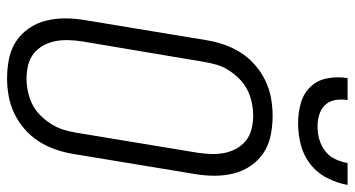

<svg xmlns="http://www.w3.org/2000/svg" viewBox="-250 -745 1003 543"><g transform="rotate(90 251.5 -473.5)"><path d="M202 8Q173 8 146 2.5Q119 -3 97 -17.5Q75 -32 60 -54Q45 -76 38.5 -102Q32 -128 32 -156Q32 -184 37 -213L94 -558Q98 -582 106.5 -606.5Q115 -631 129 -653Q143 -675 163.5 -693Q184 -711 208 -722.5Q232 -734 257.5 -738.5Q283 -743 307 -743Q336 -743 363 -737.5Q390 -732 412 -717.5Q434 -703 449 -681Q464 -659 470.5 -633Q477 -607 477 -579Q477 -551 472 -522L415 -177Q411 -153 402.5 -128.5Q394 -104 380 -82Q366 -60 345.5 -42Q325 -24 301 -12.5Q277 -1 251.5 3.5Q226 8 202 8ZM202 -47Q220 -47 239 -51Q258 -55 275 -63.5Q292 -72 306 -86Q320 -100 330.5 -116.5Q341 -133 346.5 -150.5Q352 -168 355 -186L412 -531Q415 -551 415.5 -570Q416 -589 412.5 -607Q409 -625 400 -641Q391 -657 377 -668Q363 -679 344.5 -683.5Q326 -688 307 -688Q289 -688 270 -684Q251 -680 234 -671.5Q217 -663 203 -649Q189 -635 178.5 -618.5Q168 -602 163 -584.5Q158 -567 155 -549L97 -204Q94 -184 93.5 -165Q93 -146 96.5 -128Q100 -110 109 -94Q118 -78 132 -67Q146 -56 164.5 -51.5Q183 -47 202 -47ZM329 -815Q300 -815 272.5 -822.5Q245 -830 226 -849.5Q207 -869 201.5 -897.5Q196 -926 201 -955H263Q260 -937 263 -920Q266 -903 277 -891.5Q288 -880 304 -875Q320 -870 338 -870Q356 -870 374 -875Q392 -880 407 -891.5Q422 -903 430 -920Q438 -937 441 -955H503Q498 -926 483.5 -897.5Q469 -869 444 -849.5Q419 -830 388.5 -822.5Q358 -815 329 -815Z"/></g></svg>

Font: Iosevka SS18 Light
Style: Italic
Weight: 300
Italic angle: -9°
Monospace: yes
Designer: Belleve Invis
Foundry: Belleve Invis
Version: Version 25.1.1; ttfautohint (v1.8.4)